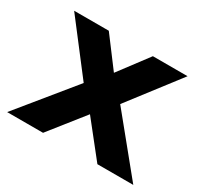

<svg xmlns="http://www.w3.org/2000/svg" viewBox="-119 -601 771 737"><g transform="rotate(30 266.5 -232.5)"><path d="M146.4 0H-12.7L185.9 -243.6L15.5 -465.5H169.1L266.8 -335.5L364.5 -465.5H518.2L347.7 -243.6L546.4 0H387.3L266.8 -151.8Z"/></g></svg>

Font: Spartan MB
Style: Bold
Weight: 700
Designer: Matt Bailey, Mirko Velimirovic
Foundry: Matt Bailey
Version: Version 1.005